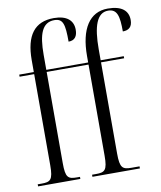

<svg xmlns="http://www.w3.org/2000/svg" viewBox="-86 -840 762 908"><g transform="rotate(-10 295.5 -385.5)"><path d="M23 0H226V-10H212C169 -10 157 -18 157 -88V-526H358V-88C358 -18 345 -10 303 -10H284V0H512V-10H474C431 -10 418 -18 418 -88V-526H529V-536H418V-589C418 -698 439 -761 493 -761C537 -761 545 -725 545 -652C574 -652 591 -666 591 -699C591 -743 561 -771 493 -771C405 -771 358 -696 358 -567V-536H157V-609C157 -706 176 -761 235 -761C277 -761 284 -732 284 -649C315 -649 327 -669 327 -699C327 -743 297 -771 234 -771C142 -771 97 -712 97 -593V-536H27V-526H97V-88C97 -18 84 -10 42 -10H23Z"/></g></svg>

Font: Noto Serif Display ExtraCondensed Light
Style: Regular
Weight: 300
Width: 2
Designer: Monotype Design Team
Foundry: Monotype Imaging Inc.
Version: Version 2.009